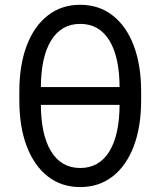

<svg xmlns="http://www.w3.org/2000/svg" viewBox="-20 -759 661 791"><path d="M310.5 11.7Q233.4 11.7 177 -32.2Q120.6 -76.2 90.1 -156.5Q59.6 -236.8 59.6 -347.2V-380.4Q59.6 -490.7 90.1 -571Q120.6 -651.4 177 -695.3Q233.4 -739.3 310.5 -739.3Q387.7 -739.3 444.1 -695.3Q500.5 -651.4 531 -571Q561.5 -490.7 561.5 -380.4V-347.2Q561.5 -236.8 531 -156.5Q500.5 -76.2 444.1 -32.2Q387.7 11.7 310.5 11.7ZM310.5 -66.9Q388.7 -66.9 430.7 -135.5Q472.7 -204.1 472.7 -331.1V-396.5Q472.7 -523.4 430.7 -592Q388.7 -660.6 310.5 -660.6Q232.4 -660.6 190.4 -592Q148.4 -523.4 148.4 -396.5V-331.1Q148.4 -204.1 190.4 -135.5Q232.4 -66.9 310.5 -66.9ZM124.5 -327.1V-400.4H499.5V-327.1Z"/></svg>

Font: Inter Variable LoSnoCo
Style: Regular
Weight: 400
Designer: Rasmus Andersson
Foundry: rsms
Version: Version 4.000;git-a52131595; featfreeze: case,dlig,ss01,ss02